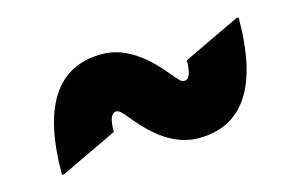

<svg xmlns="http://www.w3.org/2000/svg" viewBox="-45 -582 665 425"><g transform="rotate(-15 287.5 -369.5)"><path d="M516.6 -486.8H521.5Q521.5 -251.5 367.2 -251.5Q300.8 -251.5 238.8 -325.2Q221.2 -346.2 216.8 -350.6Q211.4 -356 205.6 -356Q189 -356 189 -313.5L58.6 -251.5H53.7Q53.7 -486.8 208 -486.8Q274.4 -486.8 336.4 -413.1Q354 -392.1 358.4 -387.7Q363.8 -382.3 369.6 -382.3Q386.2 -382.3 386.2 -424.8Z"/></g></svg>

Font: Nova Round
Style: Bold
Weight: 700
Designer: Wojciech Kalinowski "wmk69" (wmk69@o2.pl)
Foundry: Wojciech Kalinowski "wmk69" (wmk69@o2.pl)
Version: Version 3.1.0; 2021-05-23